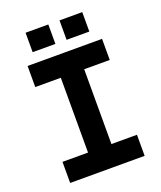

<svg xmlns="http://www.w3.org/2000/svg" viewBox="-160 -993 920 1095"><g transform="rotate(-20 300.0 -446.0)"><path d="M74 0V-128H229V-582H74V-710H526V-582H371V-128H526V0ZM128 -774V-892H266V-774ZM334 -774V-892H472V-774Z"/></g></svg>

Font: Geist Mono
Style: Bold
Weight: 700
Monospace: yes
Designer: Basement.studio, Andrés Briganti, Mateo Zaragoza
Foundry: Basement.studio, Vercel, Andrés Briganti, Guido Ferreyra, Mateo Zaragoza
Version: Version 1.500; ttfautohint (v1.8.4.7-5d5b)